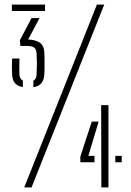

<svg xmlns="http://www.w3.org/2000/svg" viewBox="-20 -820 572 840"><path d="M126 -438.5V-467Q139 -473.5 140 -493Q141.5 -523 141.5 -542.2Q141.5 -561.5 140 -587Q138.5 -606 128.8 -612.5Q119 -619 97 -619H69L67 -644L118 -741H153L103 -647Q133 -646.5 153.2 -633.8Q173.5 -621 174 -587Q174.5 -575 174.8 -556.5Q175 -538 174.8 -521Q174.5 -504 174 -496Q173 -472 162 -457.2Q151 -442.5 126 -438.5ZM80 -439Q57 -443 45.5 -456.2Q34 -469.5 33 -495Q32.5 -509.5 32.2 -517.8Q32 -526 32.2 -535.5Q32.5 -545 33 -564H65Q64.5 -546 64.5 -526Q64.5 -506 65 -494Q66 -474.5 80 -467.5ZM32 -772V-800H177V-772ZM86 0 404 -800H436L118 0ZM331.5 -110V-135L381.5 -288H411.5L366.5 -138H393.5V-110ZM423.5 0 422.5 -360H454.5V0ZM484.5 -110V-138H512.5V-110Z"/></svg>

Font: Big Shoulders Stencil Text Thin
Style: Regular
Weight: 100
Designer: Patric King
Foundry: XO Type Co
Version: Version 2.001